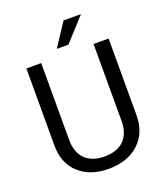

<svg xmlns="http://www.w3.org/2000/svg" viewBox="-162 -1010 972 1129"><g transform="rotate(-20 324.0 -445.5)"><path d="M275.9 -757.8H348.6L479.5 -901.4H370.1ZM488.8 -710.9V-229C488.8 -126 430.7 -66.9 324.7 -66.9C219.7 -66.9 161.1 -126.5 161.1 -229.5V-710.9H68.4V-226.6C68.8 -152.8 92.3 -95.2 138.7 -53.2C185.1 -11.2 247.1 9.8 324.7 9.8L349.6 8.8C421.4 3.4 478 -20.5 520 -63C561.5 -105.5 582.5 -160.6 583 -227.5V-710.9Z"/></g></svg>

Font: Roboto
Style: Regular
Weight: 400
Designer: Google
Version: Version 2.137; 2017